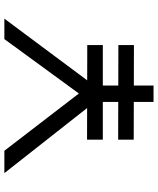

<svg xmlns="http://www.w3.org/2000/svg" viewBox="60 -800 740 901"><g transform="rotate(-90 430.5 -350.0)"><path d="M402 0V-316L415 -259L68 -700H173L452 -337H432L697 -700H793L469 -265L479 -324V0ZM225 -93V-166L669 -165V-92ZM225 -238V-312L669 -311V-238Z"/></g></svg>

Font: Lexend Peta Light
Style: Regular
Weight: 300
Version: Version 1.007